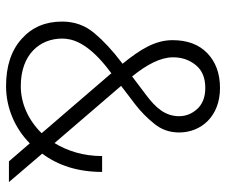

<svg xmlns="http://www.w3.org/2000/svg" viewBox="-78 -684 771 656"><g transform="rotate(90 308.0 -355.5)"><path d="M190.9 -383.3C152.3 -354 119.6 -323.7 93.3 -292.5C66.4 -261.2 53.2 -224.1 53.2 -181.6C53.2 -124.5 72.8 -78.6 112.3 -43.5C151.9 -7.8 205.6 9.8 273.9 9.8C348.6 9.8 418.5 -21 469.2 -71.3L530.8 0H601.6L504.4 -113.8C544.9 -168 566.9 -235.8 566.9 -318.4H512.7C512.7 -255.4 495.6 -200.2 468.3 -155.8L272.9 -383.3L336.9 -432.1C360.4 -450.2 382.3 -471.7 402.3 -496.6C422.4 -521 432.1 -549.3 432.1 -581.5C432.1 -657.7 376 -721.2 280.3 -721.2C230.5 -721.2 190.9 -706.5 161.1 -677.7C131.3 -648.9 116.7 -609.4 116.7 -559.1C116.7 -500.5 147 -450.2 197.3 -388.2ZM175.3 -561C175.3 -590.8 184.1 -616.7 202.1 -638.7C219.7 -660.2 245.6 -670.9 279.8 -670.9C311 -670.9 335 -661.6 351.6 -643.6C368.2 -625.5 376.5 -604.5 376.5 -581.5C376.5 -533.2 346.2 -500.5 305.2 -469.7L240.7 -420.9C199.2 -472.2 175.3 -518.6 175.3 -561ZM111.3 -181.6C111.3 -214.4 123 -264.2 206.5 -332L230 -350.1C231.9 -347.7 233.9 -344.7 236.3 -342.3L434.6 -111.8C390.1 -66.4 333 -40.5 273.9 -40.5C163.6 -40.5 111.3 -107.4 111.3 -181.6Z"/></g></svg>

Font: Vazirmatn ExtraLight
Style: Regular
Weight: 200
Designer: Saber Rastikerdar
Foundry: Saber Rastikerdar
Version: Version 33.003